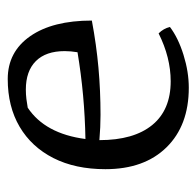

<svg xmlns="http://www.w3.org/2000/svg" viewBox="-26 -482 520 509"><g transform="rotate(-90 234.5 -228.0)"><path d="M256 12Q156 12 98 -47Q40 -106 40 -209Q40 -289 69.5 -347Q99 -405 152.5 -436.5Q206 -468 279 -468Q351 -468 392.5 -408.5Q434 -349 434 -245Q370 -233 309 -227.5Q248 -222 184 -222Q152 -222 117 -225Q117 -134 157 -85Q197 -36 273 -36Q336 -36 400 -68Q413 -55 417 -38Q388 -16 343 -2Q298 12 256 12ZM120 -262Q236 -264 350 -283Q353 -301 353 -317Q353 -367 326.5 -393.5Q300 -420 251 -420Q238 -420 226 -418.5Q214 -417 203 -415Q134 -369 120 -262Z"/></g></svg>

Font: Mate
Style: Regular
Weight: 400
Designer: Eduardo Rodriguez Tunni
Foundry: Eduardo Rodriguez Tunni
Version: Version 1.003; ttfautohint (v1.8.4.7-5d5b);gftools[0.9.24]